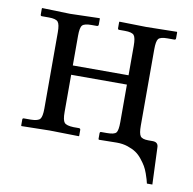

<svg xmlns="http://www.w3.org/2000/svg" viewBox="-67 -499 696 694"><g transform="rotate(10 280.5 -151.5)"><path d="M458 -74.2Q458 -46.4 464.6 -36.6Q471.2 -26.9 494.1 -26.9H509.8Q530.8 -26.9 530.8 -6.8L536.1 127.9H516.1L512.2 112.8Q510.7 106.9 505.4 92Q500 77.1 494.1 67.1Q488.3 57.1 477.5 43.5Q466.8 29.8 454.3 21.5Q441.9 13.2 423.6 7.1Q405.3 1 383.8 1L317.9 2L315.9 0V-21Q315.9 -26.9 320.8 -26.9H341.8Q369.1 -26.9 376 -35.4Q382.8 -43.9 382.8 -74.2V-211.9H178.2V-75.2Q178.2 -45.4 185.8 -36.6Q193.4 -27.8 219.2 -26.9H238.8Q245.1 -26.9 245.1 -21V0L244.1 2L136.2 0L33.2 2L32.2 0V-22Q32.2 -26.9 37.1 -26.9H63Q89.4 -27.3 96.7 -36.6Q104 -45.9 104 -75.2V-355Q104 -383.8 96.4 -392.8Q88.9 -401.9 63 -401.9H37.1Q32.2 -401.9 32.2 -407.2V-429.2L33.2 -431.2L136.2 -428.2L244.1 -431.2L245.1 -429.2V-408.2Q245.1 -401.9 238.8 -401.9H219.2Q193.4 -401.9 185.8 -393.6Q178.2 -385.3 178.2 -355V-246.1H382.8V-354Q382.8 -383.8 375.5 -392.8Q368.2 -401.9 341.8 -401.9H320.8Q315.9 -401.9 315.9 -407.2V-429.2L316.9 -431.2L415 -429.2L527.8 -431.2L528.8 -429.2V-407.2Q528.8 -401.9 522.9 -401.9H498Q472.2 -401.9 465.1 -393.3Q458 -384.8 458 -354Z"/></g></svg>

Font: Linux Biolinum G
Style: Regular
Weight: 400
Designer: Philipp H. Poll
Foundry: Philipp H. Poll
Version: Version 1.1.0 ; ttfautohint (v1.6)